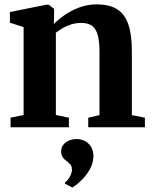

<svg xmlns="http://www.w3.org/2000/svg" viewBox="-20 -566 676 854"><path d="M85 -54.5V-445.5L24 -465V-512.5L186 -545H197L220.5 -526.5V-488L219.5 -459Q239.5 -480 268.8 -500Q298 -520 334 -533.2Q370 -546.5 409.5 -546.5Q466.5 -546.5 500.8 -525Q535 -503.5 550.8 -457.8Q566.5 -412 566.5 -338.5V-54L624.5 -42.5V0H372.5V-42.5L422.5 -54V-336Q422.5 -380 415.2 -408.2Q408 -436.5 390.5 -450.2Q373 -464 342 -464Q317.5 -464 296.8 -457.5Q276 -451 259 -441Q242 -431 228.5 -420.5V-54.5L286.5 -42.5V0H27V-42.5ZM395.5 129Q395 160.5 378.8 188.5Q362.5 216.5 340.8 237.2Q319 258 302 267.5H300.5L269.5 251L268.5 245.5Q282 236.5 291 219Q300 201.5 300 190Q300 175 294 166.8Q288 158.5 277 151Q267 144.5 259.5 134.2Q252 124 252 108Q252 88.5 263 76.2Q274 64 289.2 58.2Q304.5 52.5 316.5 52.5H320Q352.5 52.5 374 73.2Q395.5 94 395.5 129Z"/></svg>

Font: Merriweather 72pt
Style: Bold
Weight: 700
Version: Version 2.100